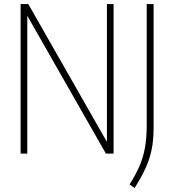

<svg xmlns="http://www.w3.org/2000/svg" viewBox="-20 -760 862 950"><path d="M82 0V-740H120L509 -58V-740H542V0H504L115 -682V0ZM646 170 621 153Q651 105.5 669.8 62.5Q688.5 19.5 697.2 -29.2Q706 -78 706 -143V-740H740V-128Q740 -66.5 730 -18.5Q720 29.5 699.2 74.2Q678.5 119 646 170Z"/></svg>

Font: Encode Sans Condensed Condensed Thin
Style: Regular
Weight: 100
Width: 3
Designer: Multiple Designers
Foundry: Impallari Type
Version: Version 3.000; ttfautohint (v1.8.3) -l 8 -r 50 -G 200 -x 14 